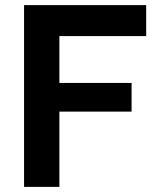

<svg xmlns="http://www.w3.org/2000/svg" viewBox="-20 -730 614 750"><path d="M74 0V-710H551V-589H212V-406H494V-294H212V0Z"/></svg>

Font: Oxford Sans
Style: Bold
Weight: 700
Designer: Matt McInerney, Pablo Impallari, Rodrigo Fuenzalida
Foundry: Matt McInerney, Pablo Impallari, Rodrigo Fuenzalida
Version: Version 3.000g; ttfautohint (v1.5) -l 8 -r 28 -G 28 -x 14 -D